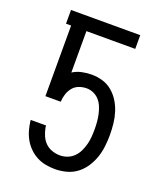

<svg xmlns="http://www.w3.org/2000/svg" viewBox="-138 -824 775 920"><g transform="rotate(20 250.0 -363.5)"><path d="M252 8Q228 8 204 3.5Q180 -1 159 -12Q138 -23 120.5 -40Q103 -57 91 -78Q79 -99 72.5 -122Q66 -145 63 -169V-174H141L142 -163Q146 -143 154 -124Q162 -105 176.5 -90.5Q191 -76 211 -69Q231 -62 252 -62Q271 -62 289.5 -69Q308 -76 322 -90Q336 -104 344.5 -122Q353 -140 358 -159Q363 -178 364.5 -197.5Q366 -217 366 -236Q366 -255 364.5 -273.5Q363 -292 359 -310.5Q355 -329 348 -346.5Q341 -364 329 -378Q317 -392 299.5 -400Q282 -408 264 -408Q244 -408 225 -401Q206 -394 193.5 -378.5Q181 -363 175 -344Q169 -325 168 -305H90V-665H64V-735H417V-665H168V-454Q189 -467 213.5 -472.5Q238 -478 264 -478Q292 -478 319.5 -470Q347 -462 369 -443.5Q391 -425 406 -400.5Q421 -376 429.5 -348.5Q438 -321 441 -292.5Q444 -264 444 -236V-235Q444 -206 440.5 -176.5Q437 -147 427.5 -119.5Q418 -92 401.5 -67Q385 -42 361.5 -24.5Q338 -7 309.5 0.5Q281 8 252 8Z"/></g></svg>

Font: Iosevka www.saffi
Style: Regular
Weight: 400
Monospace: yes
Designer: Belleve Invis
Foundry: Belleve Invis
Version: Version 22.0.2; ttfautohint (v1.8.3)